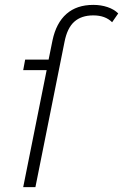

<svg xmlns="http://www.w3.org/2000/svg" viewBox="-20 -766 504 786"><path d="M75 0 171 -479H75L83 -522H179L195 -601Q210 -672 252 -709Q294 -746 362 -746Q393 -746 420 -737Q447 -728 464 -711L439 -675Q411 -703 362 -703Q313 -703 284 -677Q255 -651 244 -594L125 0Z"/></svg>

Font: Montserrat Thin Light
Style: Italic
Weight: 300
Italic angle: -11.3°
Version: Version 9.000